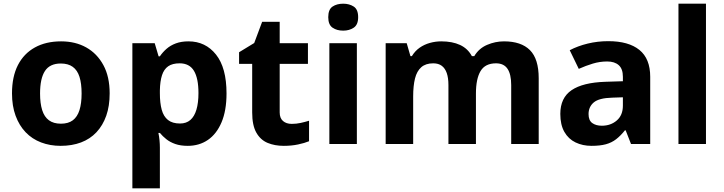

<svg xmlns="http://www.w3.org/2000/svg" viewBox="-20 -780 3922 1040"><path d="M574 -274Q574 -205.6 555.5 -153.1Q536.9 -100.5 502.5 -63.7Q468 -27 419 -8.5Q370 10 308.4 10Q251.2 10 202.6 -8.5Q154 -27 119 -63.5Q84 -100 64.5 -153Q45 -206 45 -274.2Q45 -364.7 77 -427.3Q109.1 -489.9 168.9 -522.9Q228.7 -556 311 -556Q388.4 -556 447.2 -523Q506 -490 540 -427.3Q574 -364.7 574 -274ZM197 -273.8Q197 -220 208.5 -183.5Q220 -147 245 -128.5Q270 -110 310 -110Q350 -110 374.5 -128.5Q399 -147 410.5 -183.5Q422 -220 422 -273.6Q422 -328 410.5 -364Q399 -400 374 -418Q349.1 -436 309.3 -436Q250 -436 223.5 -395.5Q197 -355 197 -273.8Z M1001 -556Q1093 -556 1150 -484.5Q1207 -413 1207 -274Q1207 -181 1180 -117.5Q1153 -54 1106 -22Q1059 10 997 10Q958 10 929.5 0Q901 -10 881 -26Q861 -42 846 -60H838Q842 -41 844 -20.5Q846 0 846 20V240H697V-546H818L839 -475H846Q861 -497 882 -515.5Q903 -534 932.5 -545Q962 -556 1001 -556ZM953 -437Q914 -437 891 -421Q868 -405 857.5 -372.5Q847 -340 846 -291V-275Q846 -222 856 -185.5Q866 -149 890 -130Q914 -111 955 -111Q989 -111 1011 -130Q1033 -149 1044 -186Q1055 -223 1055 -276Q1055 -356 1030.5 -396.5Q1006 -437 953 -437Z M1560 -109Q1585 -109 1608 -114Q1631 -119 1654 -126V-15Q1630 -5 1594.5 2.5Q1559 10 1517 10Q1468 10 1429.5 -6Q1391 -22 1368.5 -61.5Q1346 -101 1346 -171V-434H1275V-497L1357 -547L1400 -662H1495V-546H1648V-434H1495V-171Q1495 -140 1513 -124.5Q1531 -109 1560 -109Z M1913 -546V0H1764V-546ZM1839 -760Q1872 -760 1896 -744.5Q1920 -729 1920 -686.8Q1920 -646 1896 -630Q1872 -614 1839 -614Q1804.7 -614 1781.4 -630Q1758 -646 1758 -686.8Q1758 -729 1781.4 -744.5Q1804.7 -760 1839 -760Z M2710 -556Q2803 -556 2850.5 -508.5Q2898 -461 2898 -356V0H2749V-319.4Q2749 -377.7 2729 -407.4Q2709 -437 2666.8 -437Q2608 -437 2583 -395Q2558 -353 2558 -273.5V0H2409V-319.1Q2409 -358 2400 -384Q2391 -410 2373 -423.5Q2355 -437 2326.5 -437Q2286 -437 2262 -416Q2238 -395 2228 -355.2Q2218 -315.4 2218 -257.2V0H2069V-546H2183L2203.2 -476H2211Q2228 -504 2253 -521.5Q2277.9 -539 2308.5 -547.5Q2339 -556 2370 -556Q2430 -556 2472 -536.5Q2514 -517 2536 -476H2549Q2574 -518 2618.5 -537Q2663 -556 2710 -556Z M3275 -557Q3385 -557 3443.5 -509.5Q3502 -462 3502 -364V0H3398L3369 -74H3365Q3342 -45 3317.5 -26Q3293 -7 3261.5 1.5Q3230 10 3184 10Q3136 10 3097.5 -8.5Q3059 -27 3037 -65.5Q3015 -104 3015 -163Q3015 -250 3076 -291.5Q3137 -333 3259 -337L3354 -340V-364Q3354 -407 3331.5 -427Q3309 -447 3269 -447Q3229 -447 3191 -435.5Q3153 -424 3115 -407L3066 -508Q3110 -531 3163.5 -544Q3217 -557 3275 -557ZM3296 -251Q3224 -249 3196 -225Q3168 -201 3168 -162Q3168 -128 3188 -113.5Q3208 -99 3240 -99Q3288 -99 3321 -127.5Q3354 -156 3354 -208V-253Z M3804 0H3655V-760H3804Z"/></svg>

Font: Noto Sans Kannada
Style: Regular
Weight: 400
Designer: Jelle Bosma - Monotype Design Team
Foundry: Monotype Imaging Inc.
Version: Version 2.003